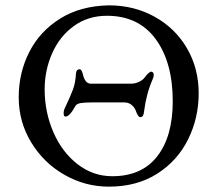

<svg xmlns="http://www.w3.org/2000/svg" viewBox="-20 -684 813 718"><path d="M50 -320Q50 -412 89.5 -489.5Q129 -567 205 -614.5Q281 -662 387 -664Q482 -664 559 -621Q636 -578 679.5 -503Q723 -428 723 -335Q723 -243 683.5 -163Q644 -83 568 -34.5Q492 14 387 14Q299 14 221.5 -30Q144 -74 97 -151Q50 -228 50 -320ZM626 -305Q626 -451 562 -538Q498 -625 380 -625Q309 -625 256 -586.5Q203 -548 175 -484.5Q147 -421 147 -350Q147 -265 179.5 -190Q212 -115 270 -70Q328 -25 400 -25Q510 -25 568 -99.5Q626 -174 626 -305ZM487 -272Q482 -284 471 -292.5Q460 -301 445 -301H324Q297 -301 281.5 -298.5Q266 -296 261 -286Q240 -248 225 -248Q218 -248 218 -261Q218 -271 223 -281Q244 -325 253 -349.5Q262 -374 264 -408Q265 -425 278 -425Q285 -425 290 -406Q298 -371 320 -371H469Q485 -371 499 -377.5Q513 -384 520 -393Q537 -416 546 -416Q549 -416 552 -413Q555 -410 555 -404Q555 -397 551 -388Q527 -333 519 -269Q518 -258 515 -252Q512 -246 504 -246Q496 -246 487 -272Z"/></svg>

Font: EB Garamond
Style: Regular
Weight: 400
Designer: Georg Duffner and Octavio Pardo
Foundry: Georg Duffner
Version: Version 1.000; ttfautohint (v1.6)